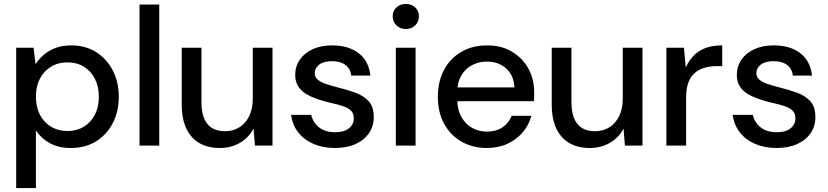

<svg xmlns="http://www.w3.org/2000/svg" viewBox="-20 -738 4194 973"><path d="M62 215V-496H150L160 -414H161Q178 -440 203.5 -461.5Q229 -483 263 -495.5Q297 -508 341 -508Q413 -508 467 -474Q521 -440 551.5 -381Q582 -322 582 -247Q582 -173 551.5 -114Q521 -55 466.5 -21.5Q412 12 338 12Q277 12 232.5 -12.5Q188 -37 162 -77V215ZM322 -74Q369 -74 405 -96Q441 -118 461 -157Q481 -196 481 -248Q481 -299 461 -338.5Q441 -378 405 -400Q369 -422 322 -422Q275 -422 238.5 -400Q202 -378 182 -339Q162 -300 162 -248Q162 -196 182 -157Q202 -118 238.5 -96Q275 -74 322 -74Z M687 0V-715H787V0Z M1093 12Q1034 12 991 -12.5Q948 -37 924.5 -86Q901 -135 901 -210V-496H1001V-220Q1001 -147 1031 -110Q1061 -73 1121 -73Q1161 -73 1192.5 -92.5Q1224 -112 1242.5 -149Q1261 -186 1261 -239V-496H1361V0H1272L1265 -85H1264Q1240 -40 1195.5 -14Q1151 12 1093 12Z M1677 12Q1616 12 1568 -9Q1520 -30 1491 -67.5Q1462 -105 1455 -156H1557Q1562 -133 1577 -112.5Q1592 -92 1617 -80Q1642 -68 1678 -68Q1711 -68 1731.5 -77.5Q1752 -87 1762.5 -103Q1773 -119 1773 -137Q1773 -163 1759 -177Q1745 -191 1718.5 -200Q1692 -209 1655 -217Q1624 -224 1592.5 -234.5Q1561 -245 1534.5 -260Q1508 -275 1492 -299Q1476 -323 1476 -358Q1476 -401 1499 -435Q1522 -469 1564 -488.5Q1606 -508 1663 -508Q1746 -508 1797.5 -468.5Q1849 -429 1857 -355H1760Q1756 -390 1730.5 -409Q1705 -428 1663 -428Q1620 -428 1597.5 -410.5Q1575 -393 1575 -366Q1575 -349 1588.5 -336Q1602 -323 1627.5 -314Q1653 -305 1688 -296Q1737 -284 1779 -269Q1821 -254 1847.5 -226Q1874 -198 1874 -146Q1875 -100 1850.5 -64Q1826 -28 1782 -8Q1738 12 1677 12Z M1986 0V-496H2086V0ZM2037 -591Q2008 -591 1989 -609.5Q1970 -628 1970 -655Q1970 -683 1989 -700.5Q2008 -718 2037 -718Q2065 -718 2084 -700.5Q2103 -683 2103 -655Q2103 -628 2084 -609.5Q2065 -591 2037 -591Z M2447 12Q2375 12 2318.5 -20.5Q2262 -53 2230.5 -111Q2199 -169 2199 -247Q2199 -325 2230 -383.5Q2261 -442 2317.5 -475Q2374 -508 2449 -508Q2522 -508 2575.5 -475.5Q2629 -443 2658 -390Q2687 -337 2687 -272Q2687 -262 2687 -250Q2687 -238 2686 -225H2272V-295H2587Q2584 -356 2545 -391Q2506 -426 2447 -426Q2407 -426 2372.5 -408Q2338 -390 2317.5 -355Q2297 -320 2297 -267V-239Q2297 -184 2317.5 -146.5Q2338 -109 2372.5 -90Q2407 -71 2447 -71Q2494 -71 2526 -92.5Q2558 -114 2573 -151H2673Q2660 -104 2629 -67.5Q2598 -31 2552 -9.5Q2506 12 2447 12Z M2968 12Q2909 12 2866 -12.5Q2823 -37 2799.5 -86Q2776 -135 2776 -210V-496H2876V-220Q2876 -147 2906 -110Q2936 -73 2996 -73Q3036 -73 3067.5 -92.5Q3099 -112 3117.5 -149Q3136 -186 3136 -239V-496H3236V0H3147L3140 -85H3139Q3115 -40 3070.5 -14Q3026 12 2968 12Z M3357 0V-496H3446L3455 -398H3456Q3474 -436 3500 -460.5Q3526 -485 3560.5 -496.5Q3595 -508 3640 -508V-403H3613Q3579 -403 3550 -394.5Q3521 -386 3500 -367.5Q3479 -349 3468 -318.5Q3457 -288 3457 -243V0Z M3915 12Q3854 12 3806 -9Q3758 -30 3729 -67.5Q3700 -105 3693 -156H3795Q3800 -133 3815 -112.5Q3830 -92 3855 -80Q3880 -68 3916 -68Q3949 -68 3969.5 -77.5Q3990 -87 4000.5 -103Q4011 -119 4011 -137Q4011 -163 3997 -177Q3983 -191 3956.5 -200Q3930 -209 3893 -217Q3862 -224 3830.5 -234.5Q3799 -245 3772.5 -260Q3746 -275 3730 -299Q3714 -323 3714 -358Q3714 -401 3737 -435Q3760 -469 3802 -488.5Q3844 -508 3901 -508Q3984 -508 4035.5 -468.5Q4087 -429 4095 -355H3998Q3994 -390 3968.5 -409Q3943 -428 3901 -428Q3858 -428 3835.5 -410.5Q3813 -393 3813 -366Q3813 -349 3826.5 -336Q3840 -323 3865.5 -314Q3891 -305 3926 -296Q3975 -284 4017 -269Q4059 -254 4085.5 -226Q4112 -198 4112 -146Q4113 -100 4088.5 -64Q4064 -28 4020 -8Q3976 12 3915 12Z"/></svg>

Font: DM Sans 28pt Medium
Style: Regular
Weight: 500
Version: Version 4.004;gftools[0.9.30]